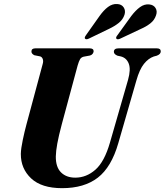

<svg xmlns="http://www.w3.org/2000/svg" viewBox="-20 -946 838 977"><path d="M539.5 -220.5 631.5 -539.5Q646.5 -592.5 635.2 -622Q624 -651.5 594.5 -659L578 -662.5Q559.5 -670 559.5 -682.5Q559.5 -700 583.5 -700H778Q798 -700 798 -684.5Q798 -670 777.5 -662.5L762.5 -658.5Q735 -649 712.5 -621Q690 -593 674 -536.5L582 -217.5Q547 -95.5 477.8 -42Q408.5 11.5 296 11.5Q191.5 11.5 138.5 -38.2Q85.5 -88 86 -163Q86.5 -189.5 95.8 -233.5Q105 -277.5 114.5 -312.5L197 -619.5Q201.5 -634 197.8 -645Q194 -656 184.5 -659L154.5 -665Q139.5 -673 140 -684Q140 -700 160 -700H436Q456.5 -700 456.5 -685Q456 -679 451.8 -672.8Q447.5 -666.5 438 -663.5L405.5 -657.5Q393.5 -654.5 387.5 -644.8Q381.5 -635 375 -612.5L294.5 -314Q278.5 -254 271.5 -215.2Q264.5 -176.5 264 -150Q263.5 -95.5 290.5 -68.8Q317.5 -42 363 -42Q419.5 -42 465.5 -82.5Q511.5 -123 539.5 -220.5ZM486.5 -864.5Q507.5 -894 529.5 -910.5Q551.5 -927 576 -925.5Q599 -924.5 609.5 -908.2Q620 -892 613.5 -871Q605.5 -846.5 584.8 -829.8Q564 -813 535.5 -799.5L432 -749.5Q418.5 -743 412.5 -749.5Q408.5 -754.5 417.5 -767ZM648 -864.5Q670 -893.5 692.5 -909.8Q715 -926 739 -923.5Q761.5 -921.5 771.5 -905.2Q781.5 -889 774 -868Q766 -843.5 745 -827Q724 -810.5 695 -798L591 -749Q577 -743 572 -749.5Q568 -755.5 578 -767.5Z"/></svg>

Font: Fraunces 72pt
Style: Bold Italic
Weight: 700
Italic angle: -16°
Version: Version 1.000;[b76b70a41]